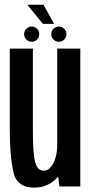

<svg xmlns="http://www.w3.org/2000/svg" viewBox="-20 -808 398 832"><path d="M237.5 0 232 -42.5Q191 5 127.5 5Q52 5 37.2 -65.2Q22.5 -135.5 22.5 -240V-597.5H122.5V-240.5Q122.5 -140.5 132.5 -104.5Q142.5 -68.5 169.5 -68.5Q195 -68.5 211.5 -101.5Q226.5 -131 228 -173.5V-597.5H328V0ZM235 -627Q221.5 -627 211.8 -636.8Q202 -646.5 202 -660Q202 -673.5 211.8 -683.2Q221.5 -693 235 -693Q248.5 -693 258.2 -683.2Q268 -673.5 268 -660Q268 -646.5 258.2 -636.8Q248.5 -627 235 -627ZM117.5 -627Q103.5 -627 94 -636.8Q84.5 -646.5 84.5 -660Q84.5 -673.5 94 -683.2Q103.5 -693 117.5 -693Q131 -693 140.5 -683.2Q150 -673.5 150 -660Q150 -646.5 140.5 -636.8Q131 -627 117.5 -627ZM166 -704.5 98 -787.5H168.5L214.5 -704.5Z"/></svg>

Font: Anybody Condensed Medium
Style: Regular
Weight: 500
Width: 3
Designer: Tyler Finck
Foundry: Etcetera Type Company
Version: Version 1.010; ttfautohint (v1.8.3) -l 8 -r 50 -G 200 -x 14 